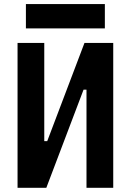

<svg xmlns="http://www.w3.org/2000/svg" viewBox="-20 -899 626 919"><path d="M64 0H201.7L379.9 -469.7H394V0H522V-693.4H384.3L206.1 -223.6H191.9V-693.4H64ZM104 -763.2H481.9V-879.4H104Z"/></svg>

Font: CaskaydiaCove Nerd Font
Style: Bold
Weight: 700
Designer: Aaron Bell
Foundry: Saja Typeworks
Version: Version 2111.1;Nerd Fonts 2.3.0